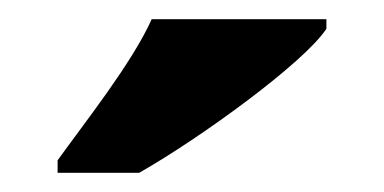

<svg xmlns="http://www.w3.org/2000/svg" viewBox="-20 -786 400 200"><path d="M40 -619V-606H125C190 -643 297 -721 320 -756V-766H138C118 -721 68 -658 40 -619Z"/></svg>

Font: Noto Serif Tamil SemiCondensed Black
Style: Regular
Weight: 900
Width: 4
Designer: Indian Type Foundry, Tom Grace, and the Monotype Design Team
Foundry: Monotype Imaging Inc.
Version: Version 2.004